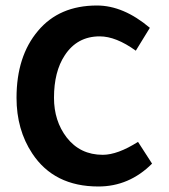

<svg xmlns="http://www.w3.org/2000/svg" viewBox="-20 -665 612 697"><path d="M532 -71Q449 12 337 12Q176 12 97 -108Q40 -194 40 -310Q40 -461 118 -553Q195 -645 332 -645Q428 -645 524 -564L473 -481Q401 -533 342 -533Q260 -533 215 -464Q176 -405 176 -310Q176 -226 222 -166Q271 -103 353 -103Q407 -103 481 -150Z"/></svg>

Font: Tajawal
Style: Bold
Weight: 700
Designer: Boutros Fonts
Foundry: Created by Boutros International 2017
Version: Version 1.700